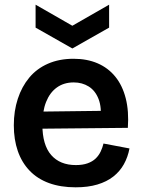

<svg xmlns="http://www.w3.org/2000/svg" viewBox="-20 -787 608 820"><path d="M303 13Q239 13 189.5 -5Q140 -23 106.5 -58Q73 -93 56 -142Q39 -191 39 -252Q39 -313 56 -365Q73 -417 105 -455.5Q137 -494 185 -515Q233 -536 294 -536Q352 -536 397 -516.5Q442 -497 472.5 -459.5Q503 -422 517 -367Q531 -312 526 -241L120 -237V-310L449 -314L409 -273Q415 -328 401 -364Q387 -400 359 -417.5Q331 -435 295 -435Q253 -435 223 -413.5Q193 -392 177 -352Q161 -312 161 -255Q161 -168 198.5 -125Q236 -82 304 -82Q333 -82 354 -89.5Q375 -97 388.5 -110Q402 -123 410 -140Q418 -157 422 -174L533 -153Q526 -116 509 -85.5Q492 -55 464 -33Q436 -11 396 1Q356 13 303 13ZM132 -767 289 -677 446 -767V-669L289 -580L132 -669Z"/></svg>

Font: Bricolage Grotesque 28pt SemiBold
Style: Regular
Weight: 600
Version: Version 1.001;gftools[0.9.33.dev8+g029e19f]